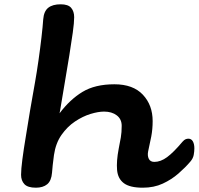

<svg xmlns="http://www.w3.org/2000/svg" viewBox="-20 -868 924 893"><path d="M147 5Q109 5 93.5 -11.5Q78 -28 78 -55Q78 -80 84 -126.5Q90 -173 100 -232.5Q110 -292 120 -355Q126 -391 132 -423.5Q138 -456 143 -486Q151 -531 159 -587Q167 -643 173 -695Q179 -747 181 -778Q184 -816 204.5 -832Q225 -848 262 -848Q297 -848 311 -831.5Q325 -815 325 -788Q325 -763 318.5 -716.5Q312 -670 302.5 -611Q293 -552 282 -488L260 -357Q259 -349 257 -341Q305 -405 363.5 -440.5Q422 -476 512 -476Q599 -476 644.5 -427.5Q690 -379 690 -305Q690 -267 683.5 -233Q677 -199 669 -164Q665 -144 672 -129.5Q679 -115 698 -115Q727 -115 757 -137Q787 -159 829 -209Q837 -218 843.5 -220.5Q850 -223 856 -223Q870 -223 877 -210.5Q884 -198 884 -178Q884 -164 881 -147.5Q878 -131 865 -116Q842 -89 810 -61Q778 -33 737 -14Q696 5 644 5Q584 5 556 -16Q528 -37 524.5 -77.5Q521 -118 532 -176Q538 -206 542 -229Q546 -252 546 -283Q546 -314 523 -331.5Q500 -349 464 -349Q437 -349 401 -338Q365 -327 329 -303Q293 -279 266 -240.5Q239 -202 231 -147Q224 -95 222 -65Q219 -27 199.5 -11Q180 5 147 5Z"/></svg>

Font: Pacifico
Style: Regular
Weight: 400
Designer: Vernon Adams
Foundry: Vernon Adams
Version: Version 3.010; ttfautohint (v1.8.4.7-5d5b)